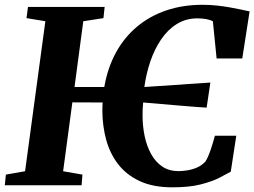

<svg xmlns="http://www.w3.org/2000/svg" viewBox="-29 -772 1060 800"><path d="M689 8.5Q608.5 8.5 553 -17.5Q497.5 -43.5 463.2 -88Q429 -132.5 413.5 -189.5Q398 -246.5 397.5 -308.5Q397.5 -317.5 397.8 -327Q398 -336.5 398.5 -345L272.5 -345.5L234 -58.5L314.5 -44.5L311 0H-9L-4.5 -44.5L75.5 -58.5L160 -683.5L81.5 -696.5L87.5 -743H407L402 -696.5L318 -683.5L281.5 -409.5H405.5Q419.5 -489.5 454 -552.8Q488.5 -616 541.5 -660.5Q594.5 -705 663.5 -728.5Q732.5 -752 814 -752Q845 -752 873.5 -749Q902 -746 927.2 -741.5Q952.5 -737 973.8 -732.5Q995 -728 1011 -724.5L980.5 -528.5H873.5L858 -683.5Q846.5 -689.5 829.8 -692.5Q813 -695.5 793 -695.5Q745.5 -695.5 707.5 -671.8Q669.5 -648 642 -607.2Q614.5 -566.5 597.2 -515.5Q580 -464.5 572.5 -409.5L847.5 -428L832 -323.5Q812 -324.5 781.2 -327Q750.5 -329.5 714.2 -332.5Q678 -335.5 640 -338.8Q602 -342 567.5 -345Q566 -331.5 565.5 -317.8Q565 -304 565 -290.5Q565 -246 573.8 -204.5Q582.5 -163 600.8 -130Q619 -97 647.2 -78Q675.5 -59 715 -59Q729 -59 749 -61.8Q769 -64.5 789.8 -73Q810.5 -81.5 826.5 -98.5Q832.5 -107.5 838 -120Q843.5 -132.5 848.5 -147.2Q853.5 -162 858.2 -177.5Q863 -193 866.5 -206.5H955.5L932.5 -56.5Q913 -45.5 882.8 -30.2Q852.5 -15 805.5 -3.2Q758.5 8.5 689 8.5Z"/></svg>

Font: Merriweather 36pt ExtraBold
Style: Italic
Weight: 800
Italic angle: -7.8°
Version: Version 2.101